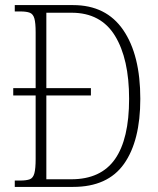

<svg xmlns="http://www.w3.org/2000/svg" viewBox="-20 -734 621 754"><path d="M38 0V-25H59Q84 -25 97 -30Q110 -35 115 -53.5Q120 -72 120 -110V-359H32V-388H120V-607Q120 -644 115 -661.5Q110 -679 97 -684Q84 -689 60 -689H38V-714H267Q397 -714 464 -616Q531 -518 531 -346Q531 -181 467 -90.5Q403 0 267 0ZM260 -30Q376 -30 431.5 -109Q487 -188 487 -346Q487 -503 431.5 -593.5Q376 -684 261 -684H162V-388H337V-359H162V-30Z"/></svg>

Font: Noto Serif Bengali Condensed ExtraLight
Style: Regular
Weight: 200
Width: 3
Designer: Juan Bruce, Universal Thirst, Indian Type Foundry and the Monotype Design Team.
Foundry: Monotype Imaging Inc.
Version: Version 2.003; ttfautohint (v1.8.4.7-5d5b)